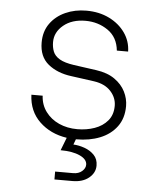

<svg xmlns="http://www.w3.org/2000/svg" viewBox="-53 -606 707 848"><g transform="rotate(5 300.0 -182.5)"><path d="M220 195V160H300Q324 160 339 147Q354 134 354 118Q354 94 321.5 79Q289 64 236 64L258 7Q185 -4 137 -50Q89 -96 86 -169H136Q138 -129 160.5 -98.5Q183 -68 219.5 -51.5Q256 -35 301 -35Q342 -35 377.5 -47.5Q413 -60 435 -86Q457 -112 457 -152Q457 -188 431 -216.5Q405 -245 357 -252Q332 -256 306.5 -259Q281 -262 255 -266Q192 -274 151.5 -307Q111 -340 111 -403Q111 -452 136 -487Q161 -522 203 -541Q245 -560 296 -560Q353 -560 397.5 -538Q442 -516 468 -479Q494 -442 495 -396H445Q439 -455 395.5 -485Q352 -515 296 -515Q236 -515 198.5 -484Q161 -453 161 -409Q161 -386 168.5 -367Q176 -348 198 -335Q220 -322 262 -316Q287 -312 312 -309Q337 -306 362 -302Q412 -295 444 -272.5Q476 -250 491.5 -219Q507 -188 507 -155Q507 -101 479.5 -64Q452 -27 405.5 -8.5Q359 10 301 10H299L290 34Q314 35 339.5 44Q365 53 382.5 71Q400 89 400 118Q400 150 372.5 172.5Q345 195 300 195Z"/></g></svg>

Font: Tiny Thin
Style: Regular
Weight: 100
Monospace: yes
Designer: Philipp Nurullin, Konstantin Bulenkov
Foundry: JetBrains
Version: Version 2.251; ttfautohint (v1.8.4.7-5d5b)